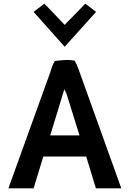

<svg xmlns="http://www.w3.org/2000/svg" viewBox="-20 -1031 715 1051"><path d="M164 -966 334 -775 506 -966 447 -1011 334 -895 223 -1011ZM644 0 410 -652C404 -669 397 -685 389 -699C376 -701 361 -703 347 -703C322 -702 300 -700 280 -697C268 -679 262 -656 255 -635L26 0H164L217 -174H452L505 0ZM255 -290 332 -542 344 -518 415 -290Z"/></svg>

Font: Bluebird
Style: Nrw
Weight: 400
Designer: Jasper
Foundry: Cannot Into Space Fonts
Version: Version 0.98